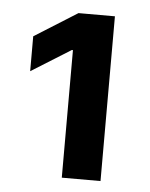

<svg xmlns="http://www.w3.org/2000/svg" viewBox="-40 -811 385 492"><g transform="rotate(5 153.0 -565.0)"><path d="M136.7 -681.6H133.8L32.2 -618.2V-708L142.6 -777.3H236.3V-353.5H136.7Z"/></g></svg>

Font: Pretendard Std
Style: Bold
Weight: 700
Designer: Base glyphs from Inter by Rasmus Andersson; Hangeul glyphs from Noto Sans CJK(Source Han Sans) by Jang Soo-young and Kan
Foundry: Kil Hyung-jin
Version: Version 1.309